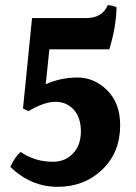

<svg xmlns="http://www.w3.org/2000/svg" viewBox="-20 -755 525 743"><path d="M157 -429Q215 -455 280 -455Q345 -455 395 -405.5Q445 -356 445 -270Q445 -165 375.5 -98.5Q306 -32 203 -32Q100 -32 20 -109Q38 -149 60 -167Q115 -129 185 -129Q232 -129 262.5 -161Q293 -193 293 -246.5Q293 -300 265.5 -330.5Q238 -361 194.5 -361Q151 -361 90 -325L69 -335L104 -685H312Q376 -685 397 -735Q413 -735 431 -727Q430 -653 403 -564H171Z"/></svg>

Font: Halant
Style: Bold
Weight: 700
Designer: Hitesh Malaviya (Devanagari), Satya Rajpurohit (Latin)
Foundry: Indian Type Foundry
Version: Version 1.101;PS 1.0;hotconv 1.0.78;makeotf.lib2.5.61930; tt